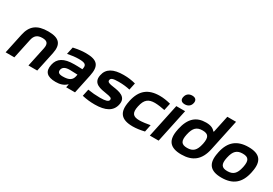

<svg xmlns="http://www.w3.org/2000/svg" viewBox="30 -1595 3523 2478"><g transform="rotate(30 1791.5 -356.0)"><path d="M110 -295 47 0H177L239 -291C254 -365 292 -398 367 -398C441 -398 464 -365 449 -291L387 0H518L581 -295C612 -444 555 -509 391 -509C224 -509 141 -444 110 -295Z M951 -509C891 -509 837 -501 766 -486L743 -379C803 -391 861 -398 909 -398C1005 -398 1029 -378 1016 -316L1014 -306C956 -309 914 -309 891 -309C739 -309 659 -260 637 -154C614 -44 667 9 795 9C859 9 912 -6 953 -46H959L949 0H1081L1141 -284C1175 -445 1127 -509 951 -509ZM768 -157C777 -198 812 -218 879 -218C902 -218 945 -216 994 -214L989 -187C976 -127 936 -98 841 -98C783 -98 760 -116 768 -157Z M1432 -190C1499 -179 1528 -173 1522 -141C1516 -113 1477 -101 1394 -101C1331 -101 1275 -106 1212 -116L1190 -12C1255 2 1307 9 1378 9C1536 9 1632 -40 1655 -151C1682 -276 1566 -296 1473 -309C1418 -317 1376 -325 1384 -360C1389 -388 1415 -400 1502 -400C1571 -400 1621 -393 1671 -382L1693 -486C1634 -501 1583 -509 1514 -509C1360 -509 1273 -460 1252 -354C1222 -215 1356 -203 1432 -190Z M1745 -256 1743 -244C1706 -68 1772 9 1944 9C1995 9 2052 1 2116 -14L2138 -121C2095 -112 2021 -102 1980 -102C1884 -102 1852 -140 1875 -248L1876 -252C1899 -360 1947 -398 2043 -398C2084 -398 2154 -388 2193 -379L2216 -486C2158 -501 2105 -509 2054 -509C1882 -509 1783 -432 1745 -256Z M2302 -500 2196 0H2327L2433 -500ZM2320 -645C2311 -602 2333 -574 2384 -574C2434 -574 2468 -602 2477 -645L2478 -648C2487 -693 2464 -721 2414 -721C2363 -721 2330 -692 2321 -648Z M2471 -256 2469 -244C2432 -70 2499 9 2668 9C2837 9 2935 -70 2972 -244L3071 -710H2941L2887 -456H2880C2856 -483 2823 -509 2743 -509C2599 -509 2510 -435 2471 -256ZM2601 -248 2602 -252C2625 -359 2669 -398 2754 -398C2840 -398 2866 -359 2844 -252L2843 -248C2820 -141 2777 -102 2691 -102C2606 -102 2578 -141 2601 -248Z M3070 -256 3068 -244C3031 -70 3098 9 3266 9C3436 9 3534 -70 3571 -244L3573 -256C3610 -430 3546 -509 3376 -509C3208 -509 3107 -430 3070 -256ZM3200 -248 3201 -252C3224 -359 3268 -398 3353 -398C3439 -398 3465 -359 3443 -252L3442 -248C3419 -141 3376 -102 3290 -102C3205 -102 3177 -141 3200 -248Z"/></g></svg>

Font: LT Wave Text Bold Italic
Style: Regular
Weight: 700
Designer: Daniel Lyons
Version: Version 2.5 (Glyphs App)